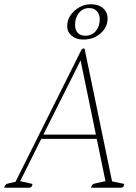

<svg xmlns="http://www.w3.org/2000/svg" viewBox="-51 -883 640 903"><path d="M-31 0Q-28 -17 -13 -20L22 -28L330 -645Q335 -655 342 -655Q347 -655 347 -653L476 -30L533 -18Q532 -8 528.5 -4Q525 0 515 0H377Q380 -17 395 -20L445 -31L404 -230H143L44 -31L102 -18Q100 -8 96.5 -4Q93 0 83 0ZM153 -250H400L328 -599ZM341 -697Q307 -697 286 -715Q265 -733 265 -760Q265 -788 280.5 -811Q296 -834 321.5 -848.5Q347 -863 376 -863Q412 -863 433.5 -844.5Q455 -826 455 -796Q455 -755 422 -726Q389 -697 341 -697ZM351 -715Q381 -715 399.5 -737Q418 -759 418 -792Q418 -815 405 -830Q392 -845 368 -845Q339 -845 320.5 -822.5Q302 -800 302 -765Q302 -742 314.5 -728.5Q327 -715 351 -715Z"/></svg>

Font: Petrona Thin
Style: Italic
Weight: 100
Italic angle: -9°
Designer: Ringo R. Seeber
Foundry: Ringo R. Seeber
Version: Version 2.001; ttfautohint (v1.8.3)